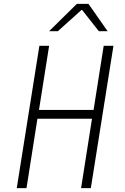

<svg xmlns="http://www.w3.org/2000/svg" viewBox="-20 -965 640 985"><path d="M116 0H66L182 -730H232L180 -401H460L512 -730H562L446 0H396L452 -356H172ZM277 -805H232L374 -945H434L532 -805H487L401 -914H398Z"/></svg>

Font: JetBrains Mono Extra Light
Style: Italic
Weight: 200
Italic angle: -9°
Monospace: yes
Designer: Philipp Nurullin, Konstantin Bulenkov
Foundry: JetBrains
Version: 2.002